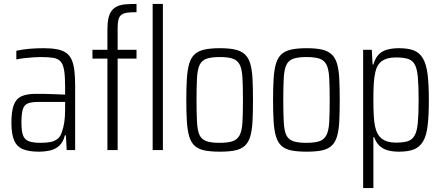

<svg xmlns="http://www.w3.org/2000/svg" viewBox="-20 -763 2251 976"><path d="M176 8Q129 8 98 -4Q67 -16 52.5 -48Q38 -80 38 -139Q38 -196 49.5 -228Q61 -260 88 -273Q115 -286 164 -286Q176 -286 194 -286Q212 -286 232.5 -285Q253 -284 273 -283.5Q293 -283 311 -282V-323Q311 -375 306 -405.5Q301 -436 288 -450.5Q275 -465 250.5 -469Q226 -473 187 -473Q171 -473 149 -471.5Q127 -470 105 -467.5Q83 -465 63 -461V-505Q95 -512 129.5 -515Q164 -518 202 -518Q242 -518 270 -512.5Q298 -507 316 -494.5Q334 -482 344 -460Q354 -438 358 -405Q362 -372 362 -327V0H319L315 -75H310Q301 -41 282 -23Q263 -5 236 1.5Q209 8 176 8ZM187 -37Q216 -37 236.5 -41Q257 -45 272 -56.5Q287 -68 294 -90Q303 -115 307 -143Q311 -171 311 -207V-245H177Q141 -245 122 -237.5Q103 -230 96 -207.5Q89 -185 89 -141Q89 -99 96.5 -76.5Q104 -54 125.5 -45.5Q147 -37 187 -37Z M526 0V-465H450V-510H526V-612Q526 -648 531.5 -671.5Q537 -695 548 -709Q559 -723 576.5 -731Q594 -739 618.5 -741Q643 -743 674 -743V-701Q645 -701 626.5 -698.5Q608 -696 597 -687.5Q586 -679 582 -663Q578 -647 578 -621V-510H674V-465H578V0ZM756 0V-743H808V0Z M1098 8Q1050 8 1019 1.5Q988 -5 969.5 -22Q951 -39 942 -69Q933 -99 930 -144.5Q927 -190 927 -254Q927 -319 930 -364.5Q933 -410 942 -440Q951 -470 969.5 -487Q988 -504 1019 -511Q1050 -518 1098 -518Q1145 -518 1175.5 -511Q1206 -504 1224.5 -487Q1243 -470 1252 -440Q1261 -410 1263.5 -364.5Q1266 -319 1266 -254Q1266 -190 1263.5 -144.5Q1261 -99 1252 -69Q1243 -39 1224.5 -22Q1206 -5 1175.5 1.5Q1145 8 1098 8ZM1096 -37Q1140 -37 1163.5 -45.5Q1187 -54 1198.5 -76.5Q1210 -99 1212.5 -142Q1215 -185 1215 -254Q1215 -324 1212.5 -367.5Q1210 -411 1199 -433.5Q1188 -456 1164 -464.5Q1140 -473 1097 -473Q1054 -473 1030 -464.5Q1006 -456 995 -433.5Q984 -411 981.5 -367.5Q979 -324 979 -254Q979 -185 981.5 -141.5Q984 -98 994.5 -76Q1005 -54 1029 -45.5Q1053 -37 1096 -37Z M1539 8Q1491 8 1460 1.5Q1429 -5 1410.5 -22Q1392 -39 1383 -69Q1374 -99 1371 -144.5Q1368 -190 1368 -254Q1368 -319 1371 -364.5Q1374 -410 1383 -440Q1392 -470 1410.5 -487Q1429 -504 1460 -511Q1491 -518 1539 -518Q1586 -518 1616.5 -511Q1647 -504 1665.5 -487Q1684 -470 1693 -440Q1702 -410 1704.5 -364.5Q1707 -319 1707 -254Q1707 -190 1704.5 -144.5Q1702 -99 1693 -69Q1684 -39 1665.5 -22Q1647 -5 1616.5 1.5Q1586 8 1539 8ZM1537 -37Q1581 -37 1604.5 -45.5Q1628 -54 1639.5 -76.5Q1651 -99 1653.5 -142Q1656 -185 1656 -254Q1656 -324 1653.5 -367.5Q1651 -411 1640 -433.5Q1629 -456 1605 -464.5Q1581 -473 1538 -473Q1495 -473 1471 -464.5Q1447 -456 1436 -433.5Q1425 -411 1422.5 -367.5Q1420 -324 1420 -254Q1420 -185 1422.5 -141.5Q1425 -98 1435.5 -76Q1446 -54 1470 -45.5Q1494 -37 1537 -37Z M1826 193V-510H1870L1874 -435H1878Q1888 -469 1905.5 -486.5Q1923 -504 1949 -511Q1975 -518 2008 -518Q2055 -518 2084 -506.5Q2113 -495 2130 -466Q2147 -437 2153.5 -386Q2160 -335 2160 -255Q2160 -177 2154 -125.5Q2148 -74 2131 -45Q2114 -16 2085 -4Q2056 8 2008 8Q1974 8 1949 0.5Q1924 -7 1907.5 -23.5Q1891 -40 1882 -66H1878V193ZM1992 -38Q2030 -38 2052.5 -45Q2075 -52 2087.5 -74Q2100 -96 2104 -139.5Q2108 -183 2108 -255Q2108 -328 2104 -371.5Q2100 -415 2088 -436Q2076 -457 2053 -464Q2030 -471 1992 -471Q1948 -471 1922.5 -453.5Q1897 -436 1888 -397Q1882 -370 1880 -338.5Q1878 -307 1878 -255Q1878 -208 1880 -175Q1882 -142 1886 -123Q1895 -78 1921 -58Q1947 -38 1992 -38Z"/></svg>

Font: Saira Condensed Light
Style: Regular
Weight: 300
Width: 3
Designer: Hector Gatti with collaboration of the Omnibus-Type team
Foundry: Omnibus-Type
Version: Version 1.101